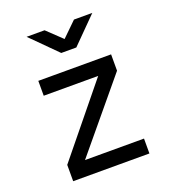

<svg xmlns="http://www.w3.org/2000/svg" viewBox="-142 -890 884 994"><g transform="rotate(-20 300.0 -392.5)"><path d="M90 0V-90L398 -468H98V-550H499V-460L185 -82H510V0ZM259 -645 119 -785H218L300 -707L380 -785H481L342 -645Z"/></g></svg>

Font: JetBrainsMonoNL NF
Style: Regular
Weight: 400
Designer: Philipp Nurullin, Konstantin Bulenkov
Foundry: JetBrains
Version: Version 2.304; ttfautohint (v1.8.4.7-5d5b);Nerd Fonts 3.2.1